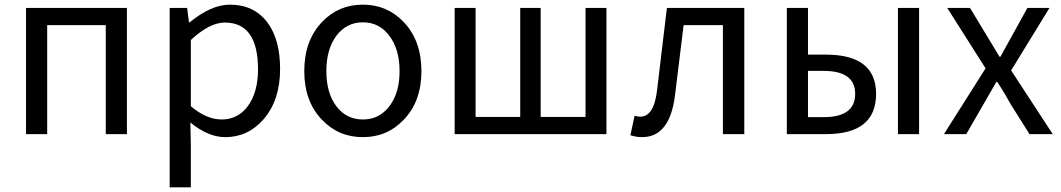

<svg xmlns="http://www.w3.org/2000/svg" viewBox="-20 -577 4564 826"><path d="M92 -543H526V0H435V-469H183V0H92Z M710 -543H785L793 -481H796Q889 -557 969 -557Q1072 -557 1130 -481Q1185 -408 1185 -280Q1185 -146 1114 -64Q1047 13 949 13Q876 13 799 -50L801 45V229H710ZM1046 -120Q1090 -180 1090 -279Q1090 -480 947 -480Q882 -480 801 -405V-120Q868 -63 934 -63Q1003 -63 1046 -120Z M1365 -62Q1289 -141 1289 -271Q1289 -402 1365 -482Q1436 -557 1541 -557Q1646 -557 1717 -482Q1793 -402 1793 -271Q1793 -141 1717 -62Q1646 13 1541 13Q1436 13 1365 -62ZM1655 -120Q1699 -177 1699 -271Q1699 -365 1655 -423Q1612 -481 1541 -481Q1471 -481 1427 -423Q1384 -365 1384 -271Q1384 -177 1427 -120Q1470 -63 1541 -63Q1612 -63 1655 -120Z M1936 -543H2026V-74H2218V-543H2306V-74H2499V-543H2589V0H1936Z M2692 5 2710 -79Q2724 -75 2734 -75Q2794 -75 2807 -191L2849 -543H3182V0H3090V-469H2921Q2890 -212 2884 -168Q2862 13 2742 13Q2718 13 2692 5Z M3365 -543H3456V-342H3533Q3749 -342 3749 -173Q3749 0 3533 0H3365ZM3523 -73Q3659 -73 3659 -173Q3659 -272 3523 -272H3456V-73ZM3843 -543H3934V0H3843Z M4220 -283 4055 -543H4153L4280 -333H4284L4400 -543H4495L4330 -274L4509 0H4409L4329 -127Q4304 -173 4271 -224H4266L4137 0H4041Z"/></svg>

Font: 思源黑体R
Style: Regular
Weight: 400
Designer: Ryoko NISHIZUKA  (kana & ideographs); Paul D. Hunt (Latin, Greek & Cyrillic); Wenlong ZHANG  (bopomofo); Sandoll Communi
Foundry: Adobe Systems Incorporated
Version: Version 1.00 June 24, 2014, initial release